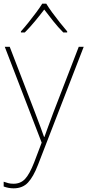

<svg xmlns="http://www.w3.org/2000/svg" viewBox="-26 -783 476 1046"><path d="M0 -528H27L164 -172Q182 -124 194.5 -91Q207 -58 214 -37H216Q224 -59 235.5 -91Q247 -123 264 -168L403 -528H430L181 115Q156 180 126.5 211.5Q97 243 48 243Q21 243 -6 233V207Q8 212 20 215Q32 218 48 218Q86 218 110.5 192Q135 166 160 102L201 -6ZM226 -763Q238 -743 258 -715.5Q278 -688 300 -660.5Q322 -633 340 -612V-606H319Q291 -634 263.5 -668.5Q236 -703 215 -731Q194 -703 165.5 -668.5Q137 -634 109 -606H88V-612Q107 -633 129 -660.5Q151 -688 171.5 -715.5Q192 -743 204 -763Z"/></svg>

Font: Noto Sans Tamil Thin
Style: Regular
Weight: 100
Designer: Jelle Bosma - Monotype Design Team
Foundry: Monotype Imaging Inc.
Version: Version 2.004; ttfautohint (v1.8.4.7-5d5b)